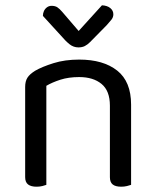

<svg xmlns="http://www.w3.org/2000/svg" viewBox="-20 -700 590 725"><path d="M475 -305V-203H395V-301Q395 -357 363.5 -383Q332 -409 279 -409Q239 -409 208 -399Q177 -389 155 -376V-203H75V-372Q75 -393 83.5 -406.5Q92 -420 113 -433Q139 -448 182 -461.5Q225 -475 279 -475Q370 -475 422.5 -433.5Q475 -392 475 -305ZM75 -258H155V-2Q150 0 140 2.5Q130 5 118 5Q97 5 86 -3.5Q75 -12 75 -31ZM395 -258H475V-2Q470 0 459.5 2.5Q449 5 438 5Q416 5 405.5 -3.5Q395 -12 395 -31ZM216 -654 277 -583 365 -680Q385 -679 396.5 -669.5Q408 -660 408 -646Q408 -635 401 -626Q394 -617 383 -605L320 -541Q310 -531 300 -526Q290 -521 276 -521Q267 -521 258.5 -524Q250 -527 242.5 -533Q235 -539 227 -547L142 -640Q142 -650 146 -658.5Q150 -667 157.5 -672.5Q165 -678 175 -678Q188 -678 196.5 -672.5Q205 -667 216 -654Z"/></svg>

Font: Baloo Bhaijaan 2
Style: Regular
Weight: 400
Designer: Sanskriti Dholi, Noopur Datye and Ek Type
Foundry: Ek Type
Version: Version 1.701